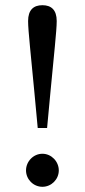

<svg xmlns="http://www.w3.org/2000/svg" viewBox="-20 -705 326 738"><path d="M143 13C178 13 206 -16 206 -50C206 -84 178 -114 143 -114C108 -114 80 -84 80 -50C80 -16 108 13 143 13ZM143 -685C109 -685 88 -667 88 -624C88 -587 99 -492 112 -352L125 -213H161L174 -352C187 -492 198 -587 198 -624C198 -667 177 -685 143 -685Z"/></svg>

Font: Source Serif Variable
Style: Regular
Weight: 389
Designer: Frank Grießhammer
Foundry: Adobe Systems Incorporated
Version: Version 3.001;hotconv 1.0.111;makeotfexe 2.5.65597